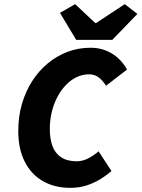

<svg xmlns="http://www.w3.org/2000/svg" viewBox="-20 -893 682 925"><path d="M319 12Q243 12 186.5 -20.5Q130 -53 99 -114.5Q68 -176 68 -262Q68 -331 85.5 -391.5Q103 -452 134.5 -501.5Q166 -551 210 -587.5Q254 -624 306 -643.5Q358 -663 416 -663Q473 -663 518.5 -635.5Q564 -608 592 -558L491 -480Q473 -508 453.5 -521.5Q434 -535 409 -535Q378 -535 349.5 -521.5Q321 -508 297.5 -483.5Q274 -459 256.5 -426Q239 -393 229.5 -354Q220 -315 220 -272Q220 -223 233 -188.5Q246 -154 275 -135Q304 -116 350 -116Q378 -116 405 -130Q432 -144 455 -164L517 -69Q498 -52 468.5 -33Q439 -14 401.5 -1Q364 12 319 12ZM347 -701 269 -831 342 -873 439 -782H443L581 -873L642 -826L521 -701Z"/></svg>

Font: Source Code Pro ExtraBold
Style: Italic
Weight: 800
Italic angle: -11°
Monospace: yes
Designer: Paul D. Hunt, Teo Tuominen
Foundry: Adobe Systems Incorporated
Version: Version 1.016;hotconv 1.0.116;makeotfexe 2.5.65601